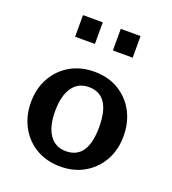

<svg xmlns="http://www.w3.org/2000/svg" viewBox="-126 -765 780 872"><g transform="rotate(20 263.5 -329.0)"><path d="M369.1 -216.8Q369.1 -62.5 263.7 -62.5Q211.9 -62.5 184.1 -103Q156.2 -143.6 156.2 -216.8Q156.2 -291 184.1 -331.5Q211.9 -372.1 263.7 -372.1Q369.1 -372.1 369.1 -216.8ZM487.3 -216.8Q487.3 -281.2 460 -333Q432.6 -384.8 382.3 -415.5Q332 -446.3 263.7 -446.3Q198.2 -446.3 147.5 -417Q96.7 -387.7 67.9 -335.9Q39.1 -284.2 39.1 -216.8Q39.1 -153.3 66.9 -101.1Q94.7 -48.8 145.5 -18.6Q196.3 11.7 263.7 11.7Q329.1 11.7 379.4 -17.6Q429.7 -46.9 458.5 -98.1Q487.3 -149.4 487.3 -216.8ZM308.6 -565.4V-669.9H404.3V-565.4ZM126 -565.4V-669.9H221.7V-565.4Z"/></g></svg>

Font: Namkio Khamti Book
Style: Bold
Weight: 800
Designer: Debbi Hosken
Foundry: SIL International
Version: Version 3.917